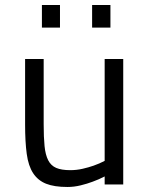

<svg xmlns="http://www.w3.org/2000/svg" viewBox="-20 -735 599 765"><path d="M471 -500V0H397V-32Q374 -20 349 -11Q328 -3 301.5 3.5Q275 10 249 10Q196 10 163.5 -3Q131 -16 112 -45Q93 -74 86.5 -122Q80 -170 80 -239V-500H154V-240Q154 -188 157.5 -153Q161 -118 172 -96.5Q183 -75 204 -66Q225 -57 260 -57Q285 -57 309 -62.5Q333 -68 353 -75Q376 -83 397 -94V-500ZM147 -715H219V-625H147ZM347 -715H420V-625H347Z"/></svg>

Font: TitilliumText22L 400 wt
Style: 400 wt
Weight: 400
Designer: Campivisivi
Foundry: Campivisivi
Version: 1.000